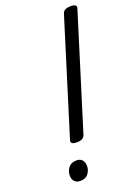

<svg xmlns="http://www.w3.org/2000/svg" viewBox="-187 -1090 846 1179"><g transform="rotate(-20 235.5 -500.5)"><path d="M185 -216Q141 -216 150 -244L381 -988Q386 -1002 399 -1008.5Q412 -1015 434 -1015Q478 -1015 469 -988L238 -244Q233 -230 220 -223Q207 -216 185 -216ZM123 14Q102 14 88 0.5Q74 -13 74 -38Q73 -65 90.5 -89Q108 -113 145 -113Q166 -113 179.5 -100Q193 -87 194 -61Q195 -34 178 -10Q161 14 123 14Z"/></g></svg>

Font: Playwrite BE VLG
Style: Regular
Weight: 400
Designer: Veronika Burian, José Scaglione
Foundry: TypeTogether
Version: Version 1.002